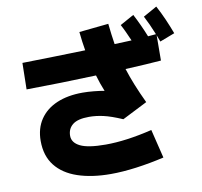

<svg xmlns="http://www.w3.org/2000/svg" viewBox="-96 -956 1192 1131"><g transform="rotate(-10 500.0 -390.5)"><path d="M477 72Q364 72 279.5 43.5Q195 15 149 -43.5Q103 -102 103 -191Q103 -266 139 -319.5Q175 -373 240.5 -401Q306 -429 395 -429Q426 -429 462 -425.5Q498 -422 525 -417Q505 -466 491 -515Q388 -511 280.5 -508.5Q173 -506 74 -505L77 -663Q166 -665 263 -667Q360 -669 454 -672Q445 -724 439 -784L615 -802Q622 -735 631 -678Q686 -680 733 -682Q720 -712 709 -736Q698 -760 686 -782L769 -828Q787 -794 803 -759Q819 -724 833 -689Q861 -691 881 -693Q867 -728 854.5 -755Q842 -782 829 -807L911 -853Q934 -810 953 -766.5Q972 -723 988 -680L899 -646Q891 -667 884 -686L883 -535Q845 -532 790 -528.5Q735 -525 669 -522Q685 -472 706 -420Q727 -368 755 -309L605 -233Q538 -262 493.5 -272Q449 -282 408 -282Q340 -282 309.5 -257.5Q279 -233 279 -191Q279 -150 325.5 -127Q372 -104 477 -104Q599 -104 756 -142L798 30Q712 50 629.5 61Q547 72 477 72Z"/></g></svg>

Font: Murecho Black
Style: Regular
Weight: 900
Designer: Neil Summerour
Foundry: Positype
Version: Version 1.010; ttfautohint (v1.8.3)